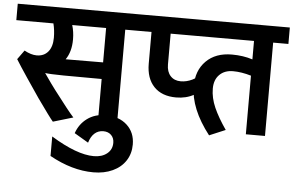

<svg xmlns="http://www.w3.org/2000/svg" viewBox="-70 -738 1726 1129"><g transform="rotate(5 793.0 -173.5)"><path d="M723 -551H633V0H520V-250Q376 -250 294 -251Q212 -252 186 -256L200 -236Q226 -198 254 -161Q345 -41 374 -10L256 25Q238 5 160 -105Q123 -159 82 -220Q41 -281 15 -323L54 -377Q94 -355 127 -355Q170 -355 194.5 -384.5Q219 -414 219 -467Q219 -511 209 -551H-10V-648H723ZM520 -348V-551H320Q332 -512 332 -467Q332 -394 299 -347Q349 -348 520 -348Z M736 118Q736 172 709 213.5Q682 255 632.5 278Q583 301 519 301Q393 301 260 227V112Q413 206 513 206Q561 206 591 182Q621 158 621 118Q621 90 603.5 72.5Q586 55 557 55Q527 55 505.5 74Q484 93 473 130L390 81Q409 26 454 -7Q499 -40 562 -40Q641 -40 688.5 3.5Q736 47 736 118Z M703 -648H1033V-551H901V-369Q901 -326 923.5 -301.5Q946 -277 984 -277Q1054 -277 1117 -342L1158 -276Q1117 -232 1071 -206Q1025 -180 965 -180Q881 -180 834.5 -228.5Q788 -277 788 -364V-551H703Z M1596 -551H1506V0H1393V-346Q1336 -363 1286 -363Q1236 -363 1206 -333Q1176 -303 1176 -251Q1176 -196 1201 -139.5Q1226 -83 1273 -15L1178 25Q1063 -123 1063 -256Q1063 -348 1119 -404Q1175 -460 1271 -460Q1338 -460 1393 -442V-551H1013V-648H1596Z"/></g></svg>

Font: Madhuban Medium
Style: Regular
Weight: 500
Designer: jaikishan Patel
Foundry: MagicType
Version: Version 1.000